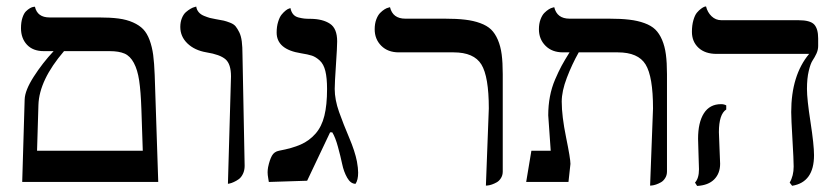

<svg xmlns="http://www.w3.org/2000/svg" viewBox="-20 -580 2671 612"><path d="M184.1 -417Q105 -324.7 102.5 -245.6L98.1 -99.6H435.1L430.7 -231.4Q428.7 -289.1 423.6 -323.2Q418.5 -357.4 406.7 -379.4Q395 -401.4 377 -409.2Q358.9 -417 329.6 -417ZM50.8 0 58.6 -263.2Q59.6 -292 87.6 -335.7Q115.7 -379.4 150.9 -417H119.6Q85 -417 65.9 -437.5Q46.9 -458 46.9 -490.2Q46.9 -509.3 51.5 -523.4Q56.2 -537.6 62.7 -543.9Q69.3 -550.3 75.7 -554Q82 -557.6 86.9 -558.1L91.3 -558.6Q99.1 -524.4 137.7 -524.4H293.9Q331.5 -524.4 357.7 -521Q383.8 -517.6 404.1 -508.5Q424.3 -499.5 436.5 -486.8Q448.7 -474.1 456.8 -452.4Q464.8 -430.7 468.3 -404.8Q471.7 -378.9 473.1 -340.8L484.4 0Z M706.5 5.9 716.3 -336.4Q716.3 -376 698.7 -391.1Q681.2 -406.2 638.2 -413.1Q600.6 -419.4 577.6 -441.4Q554.7 -463.4 554.7 -494.1Q554.7 -509.8 559.8 -522.2Q564.9 -534.7 572.5 -541.3Q580.1 -547.9 587.6 -552.2Q595.2 -556.6 600.6 -557.6L605.5 -559.1Q606.9 -548.8 613.3 -541.3Q619.6 -533.7 630.6 -529.3Q641.6 -524.9 648.7 -522.9Q655.8 -521 667.5 -519Q685.1 -516.1 693.4 -514.2Q701.7 -512.2 713.6 -507.6Q725.6 -502.9 731.2 -495.8Q736.8 -488.8 742.7 -477.1Q748.5 -465.3 750.7 -447.8Q752.9 -430.2 752.9 -406.2L759.8 -51.3Q759.8 -37.1 754.4 -25.9Q749 -14.6 741.2 -9Q733.4 -3.4 725.3 0.2Q717.3 3.9 711.9 4.9Z M1046.9 -296.4Q1046.9 -262.2 1060.8 -223.1Q1074.7 -184.1 1093 -141.1Q1111.3 -98.1 1117.7 -65.4Q1121.6 -43.9 1121.6 -29.8Q1121.6 -6.3 1113.3 5.9Q1097.7 5.9 1086.7 -13.4Q1075.7 -32.7 1070.6 -57.4Q1065.4 -82 1057.1 -112.3Q1048.8 -142.6 1039.1 -158.2H1032.2L959 -3.9L836.9 0Q836.9 -1 835 -11.7Q833 -22.5 833 -30.8Q833 -38.1 834.5 -46.9Q839.4 -70.3 846.7 -83.5Q854 -96.7 869.6 -99.6Q911.6 -107.4 938.7 -119.4Q965.8 -131.3 985.6 -153.8Q1005.4 -176.3 1013.9 -210.7Q1022.5 -245.1 1022.5 -296.4Q1022.5 -331.5 1017.1 -353.5Q1011.7 -375.5 999.3 -387Q986.8 -398.4 974.4 -402.6Q961.9 -406.7 939.5 -410.2Q861.8 -422.4 861.8 -476.1Q861.8 -495.1 866.5 -510.3Q871.1 -525.4 877.4 -533.2Q883.8 -541 890.1 -546.1Q896.5 -551.3 901.4 -552.7L905.8 -554.2Q908.2 -542 914.6 -534.4Q920.9 -526.9 931.9 -524.2Q942.9 -521.5 950.2 -520.8Q957.5 -520 970.7 -520Q1008.8 -519.5 1031.7 -504.4Q1054.7 -489.3 1054.7 -448.2Q1054.7 -429.7 1050.8 -372.6Q1046.9 -315.4 1046.9 -296.4Z M1528.8 11.7 1538.1 -234.4Q1538.1 -335.9 1514.4 -374.5Q1490.7 -413.1 1425.8 -413.1H1251Q1216.3 -413.1 1195.3 -434.1Q1174.3 -455.1 1174.3 -486.8Q1174.3 -504.4 1179.4 -518.1Q1184.6 -531.7 1191.7 -538.8Q1198.7 -545.9 1205.8 -550.3Q1212.9 -554.7 1218.3 -555.7L1223.1 -557.1Q1231.9 -520.5 1272 -520.5H1397.9Q1435.5 -520.5 1462.4 -517.3Q1489.3 -514.2 1510.7 -506.3Q1532.2 -498.5 1545.2 -486.1Q1558.1 -473.6 1566.9 -453.1Q1575.7 -432.6 1579.1 -406.5Q1582.5 -380.4 1582.5 -343.8V-33.2Q1582.5 -21.5 1576.9 -12.5Q1571.3 -3.4 1563.5 1Q1555.7 5.4 1547.9 8.1Q1540 10.7 1534.7 11.2Z M2052.2 11.7 2061.5 -234.4Q2061.5 -335.9 2037.8 -374.5Q2014.2 -413.1 1949.2 -413.1H1824.7Q1803.2 -375 1786.9 -332.3Q1770.5 -289.6 1770.5 -255.9Q1770.5 -210 1784.4 -142.1Q1798.3 -74.2 1798.3 -57.6L1792 0H1657.2L1673.8 -99.6H1735.4Q1727.5 -211.9 1727.5 -212.4Q1727.5 -243.7 1732.9 -272.2Q1738.3 -300.8 1749.3 -326.4Q1760.3 -352.1 1770 -370.1Q1779.8 -388.2 1795.4 -413.1H1774.4Q1739.7 -413.1 1718.8 -434.1Q1697.8 -455.1 1697.8 -486.8Q1697.8 -504.4 1702.9 -518.1Q1708 -531.7 1715.1 -538.8Q1722.2 -545.9 1729.2 -550.3Q1736.3 -554.7 1741.7 -555.7L1746.6 -557.1Q1755.4 -520.5 1795.4 -520.5H1921.4Q1959 -520.5 1985.8 -517.3Q2012.7 -514.2 2034.2 -506.3Q2055.7 -498.5 2068.6 -486.1Q2081.5 -473.6 2090.3 -453.1Q2099.1 -432.6 2102.5 -406.5Q2106 -380.4 2106 -343.8V-33.2Q2106 -21.5 2100.3 -12.5Q2094.7 -3.4 2086.9 1Q2079.1 5.4 2071.3 8.1Q2063.5 10.7 2058.1 11.2Z M2271.5 -158.7Q2271.5 -149.4 2273.4 -108.6Q2275.4 -67.9 2275.4 -58.1Q2275.4 -27.3 2256.6 -8.3Q2237.8 10.7 2202.1 12.7L2195.3 2Q2208 -11.7 2208 -40.5Q2208 -49.8 2206.5 -89.1Q2205.1 -128.4 2205.1 -137.7Q2205.1 -189.5 2223.6 -218.8Q2242.2 -248 2278.3 -248Q2288.1 -248 2294.9 -244.1V-231Q2271.5 -215.8 2271.5 -158.7ZM2552.2 -296.4Q2552.2 -263.7 2563.5 -190.9Q2574.7 -118.2 2574.7 -85.4Q2574.7 1 2504.9 12.2L2497.1 2Q2509.8 -19.5 2509.8 -49.3Q2509.8 -70.3 2505.9 -136Q2502 -201.7 2502 -222.7Q2502 -339.8 2559.1 -408.2H2264.2Q2227.5 -408.2 2206.5 -427.7Q2185.5 -447.3 2185.5 -478.5Q2185.5 -499.5 2190.2 -515.6Q2194.8 -531.7 2201.4 -539.6Q2208 -547.4 2214.6 -552.2Q2221.2 -557.1 2225.6 -558.6L2230.5 -559.6Q2234.9 -541 2248 -528.3Q2261.2 -515.6 2279.3 -515.6H2524.9Q2562.5 -515.6 2575.2 -502Q2587.9 -488.3 2587.9 -457.5V-433.6Q2587.9 -420.9 2582.3 -408.9Q2576.7 -397 2570.1 -387.2Q2563.5 -377.4 2557.9 -353.8Q2552.2 -330.1 2552.2 -296.4Z"/></svg>

Font: Libertinage
Style: b
Weight: 400
Designer: OSP
Foundry: OSP
Version: Version 1.0; 2008; OFL relea